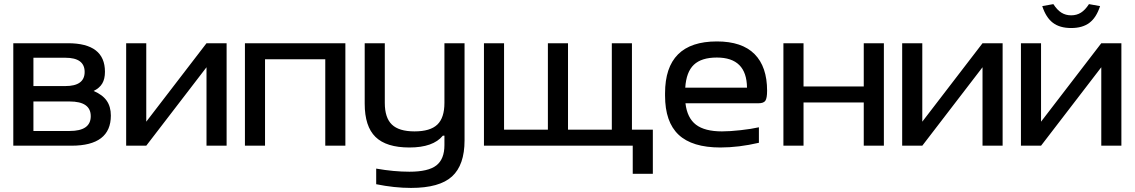

<svg xmlns="http://www.w3.org/2000/svg" viewBox="-20 -711 5537 937"><path d="M44.9 0V-500H312Q492.2 -500 492.2 -360.8Q492.2 -325.7 479 -303.5Q465.8 -281.2 437 -267.1Q480.5 -248.5 500.7 -219.5Q521 -190.4 521 -147Q521 0 329.1 0ZM143.1 -71.8H319.8Q422.9 -71.8 422.9 -144Q422.9 -215.8 319.8 -215.8H143.1ZM143.1 -291H298.8Q393.1 -291 393.1 -359.9Q393.1 -429.2 298.8 -429.2H143.1Z M595.7 0V-500H693.8V-117.2L987.8 -500H1085.9V0H987.8V-382.8L693.8 0Z M1175.3 0V-500H1665.5V0H1567.4V-421.9H1273.4V0Z M2247.1 -25.9Q2247.1 94.2 2186 150.1Q2125 206.1 1985.8 206.1Q1904.8 206.1 1815.9 188V111.8Q1901.9 127 1978 127Q2070.3 127 2109.6 96.2Q2148.9 65.4 2148.9 -2.9V-48.8H2141.1Q2093.8 8.8 1978 8.8Q1865.2 8.8 1812.5 -42.7Q1759.8 -94.2 1759.8 -205.1V-500H1857.9V-209Q1857.9 -136.2 1892.6 -103Q1927.2 -69.8 2002.9 -69.8Q2079.6 -69.8 2114.3 -103Q2148.9 -136.2 2148.9 -209V-500H2247.1Z M2341.8 -500H2439.9V-78.1H2653.8V-500H2752V-78.1H2965.8V-500H3064V-78.1H3166V137.2H3067.9V0H2341.8Z M3723.6 -268.1Q3723.6 -232.4 3715.3 -219.7Q3707 -207 3680.7 -207H3325.2Q3333.5 -135.3 3376.5 -102.5Q3419.4 -69.8 3503.4 -69.8Q3542 -69.8 3594.5 -75.7Q3647 -81.5 3683.6 -89.8V-14.2Q3585 8.8 3495.6 8.8Q3357.9 8.8 3291.7 -53.5Q3225.6 -115.7 3225.6 -244.1V-255.9Q3225.6 -508.8 3478.5 -508.8Q3601.1 -508.8 3662.4 -447Q3723.6 -385.3 3723.6 -268.1ZM3324.2 -283.2H3625.5Q3624 -430.2 3478.5 -430.2Q3403.3 -430.2 3366.2 -395Q3329.1 -359.9 3324.2 -283.2Z M3803.2 0V-500H3901.4V-289.1H4195.3V-500H4293.5V0H4195.3V-210.9H3901.4V0Z M4382.8 0V-500H4481V-117.2L4774.9 -500H4873V0H4774.9V-382.8L4481 0Z M4962.4 0V-500H5060.5V-117.2L5354.5 -500H5452.6V0H5354.5V-382.8L5060.5 0ZM5066.4 -681.2Q5084.5 -625.5 5118.2 -599.9Q5151.9 -574.2 5207.5 -574.2Q5263.2 -574.2 5296.9 -599.9Q5330.6 -625.5 5348.6 -681.2L5294.4 -690.9Q5275.9 -662.1 5255.1 -649.2Q5234.4 -636.2 5207.5 -636.2Q5180.7 -636.2 5159.9 -649.2Q5139.2 -662.1 5120.6 -690.9Z"/></svg>

Font: LT Wave
Style: Regular
Weight: 400
Designer: Daniel Lyons
Version: Version 2.5 (Glyphs App)